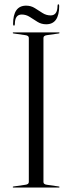

<svg xmlns="http://www.w3.org/2000/svg" viewBox="-20 -846 326 866"><path d="M176 -25Q176 -14.5 192 -12.5L244.5 -5Q248.5 -4.5 248.5 -2.5Q248.5 0 245 0H41Q37.5 0 37.5 -2.5Q37.5 -4.5 41.5 -5L94 -12.5Q110 -14.5 110 -25V-675Q110 -685.5 94 -687.5L41.5 -695Q37.5 -695.5 37.5 -697.5Q37.5 -700 41 -700H245Q248.5 -700 248.5 -697.5Q248.5 -695.5 244.5 -695L192 -687.5Q176 -685.5 176 -675ZM188.5 -736.5Q166.5 -736.5 149 -747.5Q131.5 -758.5 114.5 -769.5Q97.5 -780.5 78 -780.5Q47 -780.5 47 -737.5Q47 -730.5 43 -730.5Q39 -730.5 39 -737.5Q39 -820.5 98 -820.5Q119.5 -820.5 137 -809.5Q154.5 -798.5 171.5 -787.5Q188.5 -776.5 208.5 -776.5Q239 -776.5 239.5 -819.5Q239.5 -826.5 243 -826.5Q247 -826.5 247 -819.5Q247 -736.5 188.5 -736.5Z"/></svg>

Font: Fraunces 144pt S000 Light
Style: Regular
Weight: 300
Version: Version 1.000; ttfautohint (v1.8.3)